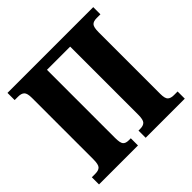

<svg xmlns="http://www.w3.org/2000/svg" viewBox="-178 -886 1059 1059"><g transform="rotate(-45 351.5 -357.0)"><path d="M18 -56H45Q71 -56 82.5 -68Q94 -80 94 -119V-599Q94 -635 82 -646.5Q70 -658 45 -658H18V-714H687V-658H657Q632 -658 621 -646Q610 -634 610 -595V-114Q610 -78 622 -67Q634 -56 658 -56H687V0H382V-56H395Q420 -56 431.5 -68Q443 -80 443 -119V-650H262V-119Q262 -80 272 -68Q282 -56 306 -56H322V0H18Z"/></g></svg>

Font: Noto Serif CondBlack
Style: Regular
Weight: 900
Width: 3
Designer: Monotype Design Team
Foundry: Monotype Imaging Inc.
Version: Version 1.001